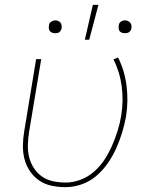

<svg xmlns="http://www.w3.org/2000/svg" viewBox="-20 -764 640 792"><path d="M250 8Q220 8 192 2Q164 -4 141.5 -19.5Q119 -35 103.5 -58Q88 -81 81 -108Q74 -135 74.5 -164.5Q75 -194 80 -223L129 -520H150L100 -220Q96 -194 95 -167.5Q94 -141 100 -116.5Q106 -92 119.5 -71Q133 -50 153 -36Q173 -22 198.5 -16.5Q224 -11 251 -11Q281 -11 312 -22.5Q343 -34 368.5 -56.5Q394 -79 412 -107Q430 -135 443 -165Q456 -195 465.5 -225.5Q475 -256 480 -287Q490 -348 482 -408Q474 -468 448 -519L467 -527Q494 -473 502 -410.5Q510 -348 500 -284Q494 -251 484 -218Q474 -185 460 -153.5Q446 -122 425.5 -92Q405 -62 377.5 -38.5Q350 -15 316.5 -3.5Q283 8 250 8ZM495 -627Q489 -627 483 -629Q477 -631 473.5 -635.5Q470 -640 469.5 -646.5Q469 -653 470 -659Q470 -664 472.5 -668Q475 -672 478.5 -674.5Q482 -677 486.5 -678.5Q491 -680 495 -680Q502 -680 507.5 -677.5Q513 -675 517 -670.5Q521 -666 522 -659.5Q523 -653 522 -647Q521 -642 518.5 -638Q516 -634 512.5 -631.5Q509 -629 504.5 -628Q500 -627 495 -627ZM208 -627Q201 -627 195.5 -629Q190 -631 186 -635.5Q182 -640 181.5 -646.5Q181 -653 182 -659Q182 -664 184.5 -668Q187 -672 191 -674.5Q195 -677 199 -678.5Q203 -680 208 -680Q214 -680 220 -677.5Q226 -675 229.5 -670.5Q233 -666 234 -659.5Q235 -653 234 -647Q233 -642 230.5 -638Q228 -634 225 -631.5Q222 -629 217 -628Q212 -627 208 -627ZM330 -600 363 -744H386L348 -600Z"/></svg>

Font: Iosevka Aile Thin Oblique
Style: Regular
Weight: 100
Italic angle: -9°
Designer: Belleve Invis
Foundry: Belleve Invis
Version: Version 31.1.0; ttfautohint (v1.8.4)